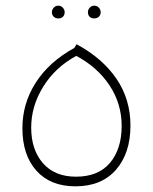

<svg xmlns="http://www.w3.org/2000/svg" viewBox="-20 -645 539 677"><path d="M59 -193Q59 -280 106 -353.5Q153 -427 242 -476L250 -489Q341 -440 390.5 -367.5Q440 -295 440 -202Q440 -105 389 -46.5Q338 12 246 12Q158 12 108.5 -43Q59 -98 59 -193ZM409 -201Q409 -279 366.5 -343.5Q324 -408 249 -448Q175 -408 132.5 -339.5Q90 -271 90 -195Q90 -117 131.5 -69.5Q173 -22 248 -22Q327 -22 368 -71Q409 -120 409 -201ZM163 -602Q163 -611 169.5 -618Q176 -625 186 -625Q195 -625 201.5 -618Q208 -611 208 -602Q208 -592 202 -586Q196 -580 186 -580Q176 -580 169.5 -586Q163 -592 163 -602ZM290 -602Q290 -611 296.5 -618Q303 -625 312 -625Q322 -625 328.5 -618Q335 -611 335 -602Q335 -592 328.5 -586Q322 -580 312 -580Q302 -580 296 -586Q290 -592 290 -602Z"/></svg>

Font: FiraGO UltraLight
Style: Regular
Weight: 200
Designer: bBox Type
Foundry: bBox Type GmbH
Version: Version 1.001